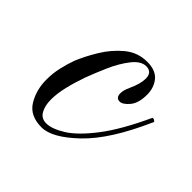

<svg xmlns="http://www.w3.org/2000/svg" viewBox="-94 -397 499 499"><g transform="rotate(45 155.0 -147.5)"><path d="M113 10Q70 10 52 -19.5Q34 -49 34 -87Q34 -110 39 -132Q44 -154 51 -173Q62 -200 80.5 -230.5Q99 -261 125.5 -283Q152 -305 187 -305Q218 -305 232.5 -287.5Q247 -270 247 -244Q247 -213 233.5 -197Q220 -181 209 -181Q195 -181 195 -198Q195 -209 202 -224Q215 -252 215 -271Q215 -295 193 -295Q174 -295 156 -272Q138 -249 124.5 -218Q111 -187 102 -163Q92 -135 85.5 -108Q79 -81 79 -59Q79 -36 87.5 -21Q96 -6 114 -6Q135 -6 164.5 -24.5Q194 -43 228.5 -88Q263 -133 299 -211Q299 -212 301 -212Q304 -212 307.5 -209.5Q311 -207 309 -205Q260 -94 205.5 -42Q151 10 113 10Z"/></g></svg>

Font: Mea Culpa
Style: Regular
Weight: 400
Designer: Robert E. Leuschke
Foundry: Robert E. Leuschke
Version: Version 1.010; ttfautohint (v1.8.3)